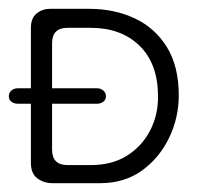

<svg xmlns="http://www.w3.org/2000/svg" viewBox="-20 -415 450 435"><path d="M99 0Q79 0 64.5 -11Q50 -22 50 -46V-352Q50 -374 63 -384.5Q76 -395 93 -395H182Q239 -395 285 -373.5Q331 -352 358 -308.5Q385 -265 385 -199Q385 -148 363 -102.5Q341 -57 301.5 -28.5Q262 0 207 0ZM133 -41H186Q234 -41 268 -62.5Q302 -84 320.5 -120Q339 -156 338 -200Q337 -272 295.5 -312Q254 -352 185 -352H133Q98 -352 98 -317V-76Q98 -41 133 -41ZM20 -180Q12 -180 6 -184.5Q0 -189 0 -197Q0 -205 6 -210Q12 -215 20 -215H200Q208 -215 214 -210Q220 -205 220 -197Q220 -189 214 -184.5Q208 -180 200 -180Z"/></svg>

Font: Dongle Light
Style: Regular
Weight: 300
Designer: Yanghee Ryu
Foundry: Yanghee Ryu
Version: Version 2.000